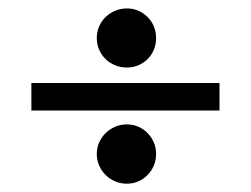

<svg xmlns="http://www.w3.org/2000/svg" viewBox="-20 -569 601 460"><path d="M354 -200.2Q354 -185.5 348.6 -172.6Q343.3 -159.7 333.7 -149.9Q324.2 -140.1 311.5 -134.5Q298.8 -128.9 284.2 -128.9Q269 -128.9 255.9 -134.5Q242.7 -140.1 232.9 -149.9Q223.1 -159.7 217.5 -172.6Q211.9 -185.5 211.9 -200.2Q211.9 -214.8 217.5 -227.5Q223.1 -240.2 232.9 -250Q242.7 -259.8 255.9 -265.4Q269 -271 284.2 -271Q298.8 -271 311.5 -265.4Q324.2 -259.8 333.7 -250Q343.3 -240.2 348.6 -227.5Q354 -214.8 354 -200.2ZM354 -478Q354 -462.9 348.6 -450Q343.3 -437 333.7 -427.5Q324.2 -418 311.5 -412.6Q298.8 -407.2 284.2 -407.2Q269 -407.2 255.9 -412.6Q242.7 -418 232.9 -427.5Q223.1 -437 217.5 -450Q211.9 -462.9 211.9 -478Q211.9 -492.7 217.5 -505.6Q223.1 -518.6 232.9 -528.1Q242.7 -537.6 255.9 -543.2Q269 -548.8 284.2 -548.8Q298.8 -548.8 311.5 -543.2Q324.2 -537.6 333.7 -528.1Q343.3 -518.6 348.6 -505.6Q354 -492.7 354 -478ZM505.9 -370.1V-304.2H55.2V-370.1Z"/></svg>

Font: Uncial Antiqua
Style: Regular
Weight: 400
Version: Version 1.000